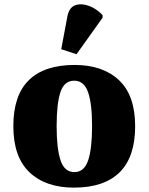

<svg xmlns="http://www.w3.org/2000/svg" viewBox="-20 -848 680 878"><path d="M318 10Q189 10 115 -60Q41 -130 41 -271Q41 -412 112 -481.5Q183 -551 321 -551Q450 -551 524 -481.5Q598 -412 598 -271Q598 -130 527 -60Q456 10 318 10ZM320 -61Q365 -61 383 -114.5Q401 -168 401 -271Q401 -375 382.5 -427Q364 -479 319 -479Q274 -479 256.5 -427Q239 -375 239 -271Q239 -168 257 -114.5Q275 -61 320 -61ZM330 -600 260 -623 288 -772Q296 -814 324 -824Q352 -834 387 -821Q422 -808 449 -779V-767Z"/></svg>

Font: Noto Serif Black
Style: Regular
Weight: 900
Designer: Monotype Design Team
Foundry: Monotype Imaging Inc.
Version: Version 2.014; ttfautohint (v1.8.4.7-5d5b)